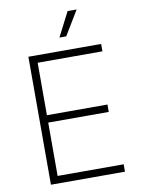

<svg xmlns="http://www.w3.org/2000/svg" viewBox="-100 -1008 787 1075"><g transform="rotate(-10 293.0 -470.5)"><path d="M100.6 0V-727.5H514.2V-685.5H146V-387.2H490.2V-345.2H146V-42H521.5V0ZM290.5 -803.2 361.3 -941.4H412.6L329.1 -803.2Z"/></g></svg>

Font: Inter 17pt ExtraLight
Style: Regular
Weight: 250
Version: Version 4.001;git-66647c0bb